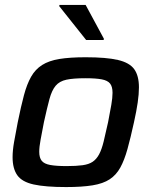

<svg xmlns="http://www.w3.org/2000/svg" viewBox="-20 -750 615 778"><path d="M248 8Q164 8 116.5 -2.5Q69 -13 50 -40Q31 -67 31 -113Q31 -140 37 -174.5Q43 -209 52 -255Q65 -319 77 -364Q89 -409 106 -439Q123 -469 150.5 -486.5Q178 -504 220.5 -511Q263 -518 327 -518Q411 -518 458 -507Q505 -496 524 -469.5Q543 -443 543 -396Q543 -369 538 -334.5Q533 -300 523 -255Q509 -191 496.5 -146Q484 -101 467.5 -71Q451 -41 424.5 -23.5Q398 -6 355 1Q312 8 248 8ZM250 -77Q289 -77 314.5 -80.5Q340 -84 355.5 -94.5Q371 -105 381.5 -124.5Q392 -144 400 -176.5Q408 -209 418 -255Q426 -296 431 -325Q436 -354 436 -374Q436 -399 426 -411.5Q416 -424 392 -428.5Q368 -433 326 -433Q277 -433 249 -427Q221 -421 205.5 -402.5Q190 -384 180.5 -349Q171 -314 158 -255Q150 -213 144.5 -184Q139 -155 139 -135Q139 -111 149 -98.5Q159 -86 183.5 -81.5Q208 -77 250 -77ZM329 -588 220 -725 221 -730H327L401 -593L400 -588Z"/></svg>

Font: Saira Thin Medium
Style: Italic
Weight: 500
Italic angle: -12°
Version: Version 1.101